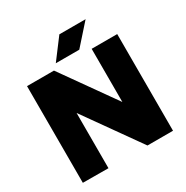

<svg xmlns="http://www.w3.org/2000/svg" viewBox="-196 -1042 1165 1204"><g transform="rotate(-30 386.5 -439.5)"><path d="M528 0 103 -599 255 -700 677 -105ZM60 0V-700H255L245 -529V1ZM528 0V-700H713V0ZM288 -734 398 -880H588L458 -734Z"/></g></svg>

Font: Figtree Light Black
Style: Regular
Weight: 900
Version: Version 2.000